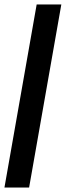

<svg xmlns="http://www.w3.org/2000/svg" viewBox="-49 -731 296 864"><path d="M-29 113H82L227 -711H116Z"/></svg>

Font: Anybody Expanded Medium
Style: Italic
Weight: 500
Width: 7
Italic angle: -10°
Version: Version 1.113;gftools[0.9.25]